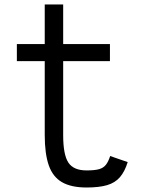

<svg xmlns="http://www.w3.org/2000/svg" viewBox="-20 -820 640 854"><path d="M365 14Q297 14 256 -9.5Q215 -33 197 -84.5Q179 -136 179 -219V-548H55V-624H179V-800H261V-624H469V-548H261V-219Q261 -132 284 -97Q307 -62 365 -62Q401 -62 420.5 -67.5Q440 -73 451 -87Q462 -101 470 -126L548 -99Q535 -57 513.5 -32Q492 -7 456.5 3.5Q421 14 365 14Z"/></svg>

Font: Victor Mono Thin Medium
Style: Regular
Weight: 500
Monospace: yes
Version: Version 1.561;gftools[0.9.30]